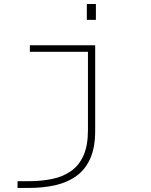

<svg xmlns="http://www.w3.org/2000/svg" viewBox="-20 -722 740 942"><path d="M406 -702.5H450.5V-624.5H406ZM66 200V167H119.5Q182.5 167 236 156Q289.5 145 328.8 117.2Q368 89.5 389.8 40.8Q411.5 -8 411.5 -83.5V-468H126.5V-500H447V-80.5Q447 1.5 422.8 55.8Q398.5 110 354.8 141.5Q311 173 252 186.5Q193 200 123 200Z"/></svg>

Font: Trispace SemiExpanded Thin
Style: Regular
Weight: 100
Width: 6
Designer: Tyler Finck
Foundry: Etcetera Type Company
Version: Version 1.210; ttfautohint (v1.8.3)